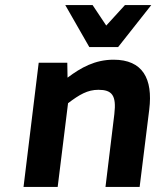

<svg xmlns="http://www.w3.org/2000/svg" viewBox="-20 -739 640 759"><path d="M249 -331C294 -365 326 -384 369 -384C422 -384 441 -363 432 -288L397 0H532L570 -306C585 -428 544 -503 429 -503C356 -503 300 -472 247 -432L246 -491H133L73 0H208ZM578 -719H474L400 -638L346 -719H238L333 -553H447Z"/></svg>

Font: Falling Sky
Style: SeBdObl
Weight: 600
Designer: Paul D. Hunt
Foundry: Adobe Systems Incorporated
Version: Version 1.02